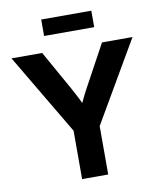

<svg xmlns="http://www.w3.org/2000/svg" viewBox="-97 -988 893 1065"><g transform="rotate(-10 349.5 -455.5)"><path d="M278.3 0V-272.5L8.8 -727.5H181.6L305.2 -507.3Q322.3 -476.6 337.9 -445.8Q353.5 -415 369.1 -381.3H336.4Q351.6 -415 366.7 -445.8Q381.8 -476.6 398.9 -507.3L518.6 -727.5H690.4L425.3 -272.5V0ZM490.7 -911.1V-818.4H208.5V-911.1Z"/></g></svg>

Font: Inter 28pt
Style: Bold
Weight: 700
Designer: Rasmus Andersson
Foundry: rsms
Version: Version 4.001;git-66647c0bb